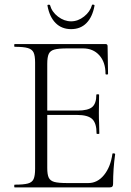

<svg xmlns="http://www.w3.org/2000/svg" viewBox="-20 -817 573 837"><path d="M482 -145Q473 -82 473 -15Q473 -7 469.5 -3.5Q466 0 457 0H44Q42 0 42 -6Q42 -12 44 -12Q83 -12 101.5 -17Q120 -22 126.5 -36.5Q133 -51 133 -81V-544Q133 -574 126.5 -588Q120 -602 101.5 -607.5Q83 -613 44 -613Q42 -613 42 -619Q42 -625 44 -625H440Q449 -625 449 -616L451 -495Q451 -492 445.5 -492Q440 -492 440 -495Q440 -546 413 -576Q386 -606 342 -606H273Q235 -606 217 -601Q199 -596 192.5 -582Q186 -568 186 -538V-335H318Q364 -335 382 -350.5Q400 -366 400 -404Q400 -406 406 -406Q412 -406 412 -404L411 -325Q411 -296 412 -282L413 -235Q413 -233 407 -233Q401 -233 401 -235Q401 -280 382 -298Q363 -316 315 -316H186V-85Q186 -56 192.5 -42.5Q199 -29 216.5 -24Q234 -19 273 -19H365Q405 -19 433.5 -54Q462 -89 470 -146Q470 -149 476 -148.5Q482 -148 482 -145ZM187 -792Q186 -796 191 -796.5Q196 -797 198 -795Q206 -765 233 -744.5Q260 -724 290 -724Q320 -724 346.5 -745Q373 -766 381 -795Q381 -797 385 -797Q388 -797 390.5 -795.5Q393 -794 392 -792Q383 -743 357 -716.5Q331 -690 290 -690Q249 -690 222.5 -716.5Q196 -743 187 -792Z"/></svg>

Font: Cormorant Infant Light
Style: Regular
Weight: 300
Designer: Christian Thalmann (Catharsis Fonts)
Version: Version 3.000